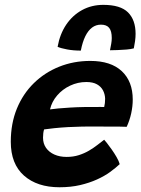

<svg xmlns="http://www.w3.org/2000/svg" viewBox="-20 -790 596 810"><path d="M485 -97.5Q468 -81.5 444.2 -64.2Q420.5 -47 389 -32.8Q357.5 -18.5 318 -9.2Q278.5 0 231 0Q137 0 81.2 -49.2Q25.5 -98.5 25.5 -192Q25.5 -269 51.2 -331.8Q77 -394.5 122.8 -439.2Q168.5 -484 229.5 -508.5Q290.5 -533 361 -533Q447.5 -533 493.8 -489.8Q540 -446.5 540 -370Q540 -341.5 533.5 -311.8Q527 -282 514.5 -255Q508.5 -255.5 485 -255.8Q461.5 -256 431 -256Q400.5 -256 372.5 -256.2Q344.5 -256.5 328.5 -256Q299 -255.5 267.2 -253.8Q235.5 -252 208.5 -249.2Q181.5 -246.5 166 -244Q161.5 -230 161.5 -209Q161.5 -184.5 174.2 -166.2Q187 -148 209.5 -138Q232 -128 261 -128Q289 -128 312.5 -135.5Q336 -143 355.5 -154.5Q375 -166 391 -178.5Q407 -191 419.5 -200.5Q422 -198 431 -186.8Q440 -175.5 451.2 -159.5Q462.5 -143.5 472 -127Q481.5 -110.5 485 -97.5ZM191 -328.5Q204 -330.5 225.8 -332.5Q247.5 -334.5 276 -336.2Q304.5 -338 336.5 -338.5Q355 -338.5 372.8 -338.5Q390.5 -338.5 403.2 -338.8Q416 -339 419.5 -338.5Q421.5 -346 422.5 -355.2Q423.5 -364.5 423.5 -373.5Q423 -392 414.8 -408.2Q406.5 -424.5 389.2 -434.2Q372 -444 344 -444Q308.5 -444 276 -428.8Q243.5 -413.5 221 -387.2Q198.5 -361 191 -328.5ZM223 -592.5Q232.5 -646 259.2 -685.8Q286 -725.5 326.2 -747.5Q366.5 -769.5 416 -769.5Q488 -769.5 520 -737.8Q552 -706 552 -647Q552 -632.5 549.8 -616.8Q547.5 -601 544.5 -586Q532 -582.5 513.8 -581Q495.5 -579.5 476.8 -578.8Q458 -578 444 -578Q447 -592 449.2 -605.2Q451.5 -618.5 451.5 -629.5Q451.5 -659 440.5 -672.5Q429.5 -686 406 -686Q385 -686 368.5 -673.8Q352 -661.5 340 -637.2Q328 -613 321 -576.5Q289.5 -576.5 263 -581.5Q236.5 -586.5 223 -592.5Z"/></svg>

Font: Grandstander Thin SemiBold
Style: Italic
Weight: 600
Italic angle: -15°
Version: Version 1.200